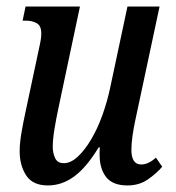

<svg xmlns="http://www.w3.org/2000/svg" viewBox="-20 -556 537 586"><path d="M126 10Q80 10 60 -20.5Q40 -51 40 -95Q40 -119 45.5 -151Q51 -183 58 -215L101 -417Q106 -439 106 -454Q106 -477 92.5 -485Q79 -493 58 -493H49L58 -536H224L160 -234Q151 -192 146 -161Q141 -130 141 -107Q141 -90 148 -74Q155 -58 175 -58Q196 -58 217.5 -78Q239 -98 258.5 -131Q278 -164 292.5 -204.5Q307 -245 316 -287L369 -536H467L394 -194Q388 -167 384.5 -142Q381 -117 381 -99Q381 -54 411 -54Q433 -54 456 -75L475 -47Q458 -27 431.5 -8.5Q405 10 369 10Q324 10 304 -15.5Q284 -41 284 -84Q284 -89 284 -94.5Q284 -100 285 -106H281Q244 -45 206.5 -17.5Q169 10 126 10Z"/></svg>

Font: Noto Serif ExtraCondensed Medium
Style: Italic
Weight: 500
Width: 2
Italic angle: -12°
Designer: Monotype Design Team
Foundry: Monotype Imaging Inc.
Version: Version 2.013; ttfautohint (v1.8.4.7-5d5b)